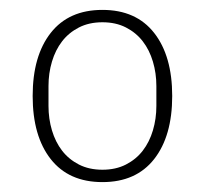

<svg xmlns="http://www.w3.org/2000/svg" viewBox="-20 -724 414 388"><path d="M187 -356Q119 -356 82.5 -402.5Q46 -449 46 -530Q46 -611 82.5 -657.5Q119 -704 187 -704Q255 -704 291.5 -657.5Q328 -611 328 -530Q328 -449 291.5 -402.5Q255 -356 187 -356ZM187 -381Q214 -381 234.5 -391.5Q255 -402 268.5 -419.5Q282 -437 289 -460.5Q296 -484 296 -510V-550Q296 -576 289 -599.5Q282 -623 268.5 -640.5Q255 -658 234.5 -668.5Q214 -679 187 -679Q160 -679 139.5 -668.5Q119 -658 105.5 -640.5Q92 -623 85 -599.5Q78 -576 78 -550V-510Q78 -484 85 -460.5Q92 -437 105.5 -419.5Q119 -402 139.5 -391.5Q160 -381 187 -381Z"/></svg>

Font: IBM Plex Sans Hebrew ExtraLight
Style: Regular
Weight: 200
Designer: Mike Abbink, Paul van der Laan, Pieter van Rosmalen, Yanek Iontef
Foundry: Bold Monday
Version: Version 1.2